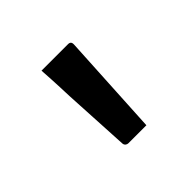

<svg xmlns="http://www.w3.org/2000/svg" viewBox="-85 -857 520 520"><g transform="rotate(-45 175.0 -597.5)"><path d="M215.1 -444.6Q197.5 -444.6 180.6 -444.6Q163.7 -444.6 146.2 -444.6Q141.6 -444.6 138.1 -447.6Q134.6 -450.6 134.2 -455.6L123.8 -648Q123.4 -666 122.5 -682.5Q121.6 -699 120.9 -715.5Q120.2 -732 118.8 -750Q147 -750 172.4 -750Q197.7 -750 220.5 -750Q226.1 -750 228.8 -747Q231.5 -744 231.1 -737Z"/></g></svg>

Font: Recursive Sans Linear Light
Style: Regular
Weight: 300
Version: Version 1.085